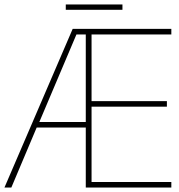

<svg xmlns="http://www.w3.org/2000/svg" viewBox="-21 -844 804 864"><path d="M156 -295H365V-689H323ZM750 0H365V-270H144L30 0H-1L306 -714H750V-689H391V-389H730V-364H391V-25H750ZM530 -824V-800H275V-824Z"/></svg>

Font: Noto Sans UI Thin
Style: Regular
Weight: 250
Designer: Monotype Design Team
Foundry: Monotype Imaging Inc.
Version: Version 1.901